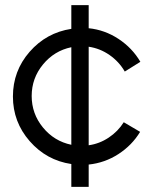

<svg xmlns="http://www.w3.org/2000/svg" viewBox="-20 -620 587 740"><path d="M321.8 -600.1V-511.2Q383.8 -504.9 436.8 -470Q489.7 -435.1 521 -381.8L460.9 -344.2Q439 -382.3 402.1 -408Q365.2 -433.6 321.8 -439.9V-60.1Q363.3 -65.9 398.9 -89.6Q434.6 -113.3 457 -148.9L520 -111.8Q488.8 -60.1 436.3 -26.1Q383.8 7.8 321.8 14.2V100.1H254.9V12.2Q159.2 -2 94.5 -75.9Q29.8 -149.9 29.8 -248Q29.8 -346.7 94.2 -420.4Q158.7 -494.1 254.9 -508.8V-600.1ZM254.9 -62V-438Q189 -424.3 145.5 -371.3Q102.1 -318.4 102.1 -250Q102.1 -181.6 145.5 -128.7Q189 -75.7 254.9 -62Z"/></svg>

Font: Human Sans
Style: Regular
Weight: 400
Designer: Tim Radville
Foundry: Continuum
Version: Version 1.000;FEAKit 1.0